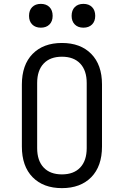

<svg xmlns="http://www.w3.org/2000/svg" viewBox="-20 -962 640 992"><path d="M300 10Q204 10 148.5 -46.5Q93 -103 93 -205V-525Q93 -627 148.5 -683.5Q204 -740 300 -740Q396 -740 451.5 -683.5Q507 -627 507 -526V-205Q507 -103 451.5 -46.5Q396 10 300 10ZM300 -61Q361 -61 394.5 -96.5Q428 -132 428 -197V-533Q428 -598 394.5 -633.5Q361 -669 300 -669Q239 -669 205.5 -633.5Q172 -598 172 -533V-197Q172 -132 205.5 -96.5Q239 -61 300 -61ZM411 -819Q383 -819 366.5 -835.5Q350 -852 350 -880Q350 -909 366.5 -925.5Q383 -942 411 -942Q439 -942 455.5 -925.5Q472 -909 472 -880Q472 -852 455.5 -835.5Q439 -819 411 -819ZM191 -819Q163 -819 146.5 -835.5Q130 -852 130 -880Q130 -909 146.5 -925.5Q163 -942 191 -942Q219 -942 235.5 -925.5Q252 -909 252 -880Q252 -852 235.5 -835.5Q219 -819 191 -819Z"/></svg>

Font: JetBrains Mono NL Light
Style: Regular
Weight: 300
Monospace: yes
Designer: Philipp Nurullin, Konstantin Bulenkov
Foundry: JetBrains
Version: Version 2.305; ttfautohint (v1.8.4.7-5d5b)